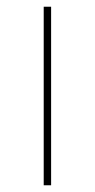

<svg xmlns="http://www.w3.org/2000/svg" viewBox="-20 -551 282 571"><path d="M132 0H110V-531H132Z"/></svg>

Font: IBM Plex Sans JP Thin
Style: Regular
Weight: 100
Designer: Mike Abbink; Paul van der Laan; Pieter van Rosmalen; Wujin Sim; Yejin Wi; Jinhee Kim; Boomi Park; Yona Kim; Kichan Ma
Foundry: Sandoll Inc.
Version: Version 1.001